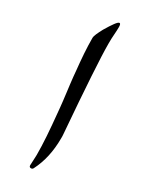

<svg xmlns="http://www.w3.org/2000/svg" viewBox="-172 -745 571 722"><g transform="rotate(30 113.5 -384.0)"><path d="M144.5 -235.4Q145 -231.9 145 -227.5Q145 -223.1 145 -218.8Q145 -134.3 112.3 -70.3Q109.4 -64 103 -64Q94.7 -64 94.7 -72.8Q94.7 -82.5 95.7 -93.8Q96.7 -105 96.7 -118.7Q96.7 -153.8 93.8 -198.5Q90.8 -243.2 85 -301.8Q85 -304.7 83.7 -315.9Q82.5 -327.1 80.8 -342.8Q79.1 -358.4 76.7 -376.7Q74.2 -395 72.3 -412.1Q70.3 -429.2 68.8 -443.4Q67.4 -457.5 66.9 -464.8Q63 -501 60.5 -536.9Q58.1 -572.8 58.1 -605.5Q58.1 -610.8 63.2 -622.8Q68.4 -634.8 77.1 -650.9Q91.8 -675.8 102.3 -689.9Q112.8 -704.1 118.2 -704.1Q124 -704.1 124 -689Q124 -674.8 122.6 -657Q121.1 -639.2 121.1 -617.2Q121.1 -571.3 127 -476.6Q132.8 -381.8 144.5 -235.4Z"/></g></svg>

Font: XB Zar
Style: Regular
Weight: 400
Designer: Behnam
Foundry: Irmug
Version: Version 8.005 2009